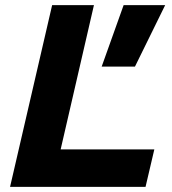

<svg xmlns="http://www.w3.org/2000/svg" viewBox="-20 -724 668 744"><path d="M620 -704 503 -466H374L459 -704ZM215 -145H578L544 0H19L182 -704H344Z"/></svg>

Font: Prodigy Sans
Style: Bold Italic
Weight: 700
Italic angle: -13°
Designer: Wei Huang
Foundry: Wei Huang
Version: Version 1.003; ttfautohint (v1.8.3)